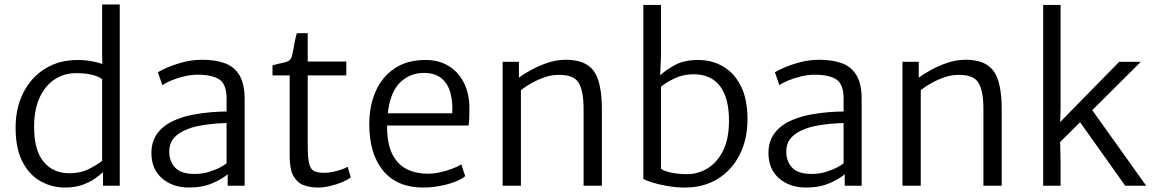

<svg xmlns="http://www.w3.org/2000/svg" viewBox="-20 -833 5175 861"><path d="M270 8Q213 8 162.8 -19.8Q112.5 -47.5 81.2 -106.8Q50 -166 50 -260Q50 -349 84.8 -417.5Q119.5 -486 182.2 -525Q245 -564 329 -564Q363 -564 391.5 -558.5Q420 -553 439 -546L438 -579V-813H517V0H442V-61Q428 -48 405 -31.8Q382 -15.5 348.8 -3.8Q315.5 8 270 8ZM133 -271Q131.5 -162.5 174.2 -109.2Q217 -56 292 -56Q341 -56 379.8 -75.8Q418.5 -95.5 438 -112V-478Q424 -489.5 395 -497.2Q366 -505 321 -505Q268 -505 225.8 -477.5Q183.5 -450 158.8 -397.8Q134 -345.5 133 -271Z M828 8Q754.5 8 706.8 -33.2Q659 -74.5 659 -147Q659 -202 689.8 -240.2Q720.5 -278.5 779 -300Q811.5 -312.5 851 -319.8Q890.5 -327 928.8 -330Q967 -333 996 -333V-391Q996 -455 963.8 -476.5Q931.5 -498 866 -498Q838 -498 806.8 -490.8Q775.5 -483.5 749 -472.5Q722.5 -461.5 708 -451L688 -509Q697.5 -515.5 727.8 -529Q758 -542.5 800 -553.8Q842 -565 887 -565Q944 -565 986.8 -550Q1029.5 -535 1053.2 -496.5Q1077 -458 1077 -388V0H1001V-52Q978 -31 932.8 -11.5Q887.5 8 828 8ZM739 -153Q739 -109.5 765.5 -81.2Q792 -53 852 -53Q886.5 -53 916.8 -62.2Q947 -71.5 968 -82.8Q989 -94 996 -101V-281Q976 -281 944.5 -278.5Q913 -276 880.2 -270.2Q847.5 -264.5 824 -255Q782 -239.5 760.5 -215Q739 -190.5 739 -153Z M1406 8Q1372 8 1343 -2.2Q1314 -12.5 1296.5 -42.5Q1279 -72.5 1279 -132V-495H1202V-540Q1229 -547.5 1254.8 -552.8Q1280.5 -558 1287 -575Q1290 -583.5 1293.8 -603.2Q1297.5 -623 1301.8 -645.2Q1306 -667.5 1311 -684H1360V-557H1533V-495H1360V-178Q1360 -122.5 1367 -97.2Q1374 -72 1390.2 -65Q1406.5 -58 1434 -58Q1451 -58 1472 -62.2Q1493 -66.5 1511.2 -72.8Q1529.5 -79 1539 -85L1553 -38Q1539 -26.5 1514 -16Q1489 -5.5 1460.2 1.2Q1431.5 8 1406 8Z M1878 8Q1761 8 1698.5 -67.2Q1636 -142.5 1636 -276Q1636 -359.5 1665 -424.2Q1694 -489 1749.5 -526.2Q1805 -563.5 1885 -564Q1944 -565 1988.5 -539.2Q2033 -513.5 2058.2 -466Q2083.5 -418.5 2085 -355Q2085 -329 2084.5 -308.2Q2084 -287.5 2081 -270H1716Q1715.5 -260.5 1716 -250Q1718.5 -178.5 1742.5 -135.5Q1766.5 -92.5 1807 -73.2Q1847.5 -54 1899 -54Q1924.5 -54 1953.8 -60.5Q1983 -67 2008.8 -76.8Q2034.5 -86.5 2049 -96L2066 -43Q2048 -28 2017 -16.5Q1986 -5 1949.2 1.5Q1912.5 8 1878 8ZM1880 -506Q1819 -506 1774.5 -463.5Q1730 -421 1719 -325H2008Q2011 -376 1999.8 -417Q1988.5 -458 1959.5 -482Q1930.5 -506 1880 -506Z M2234 0V-556H2307V-485Q2327 -500 2359.8 -518.2Q2392.5 -536.5 2432 -550.2Q2471.5 -564 2512 -565Q2603 -566.5 2641 -516.8Q2679 -467 2679 -344V0H2597V-345Q2597 -427.5 2573.5 -463.8Q2550 -500 2478 -497Q2452 -496.5 2422.5 -486.5Q2393 -476.5 2365 -461Q2337 -445.5 2316 -429V0Z M3052 8Q3011 8 2971.5 1Q2932 -6 2903.2 -15.2Q2874.5 -24.5 2865 -31V-811H2944V-579L2940.5 -495.5Q2962.5 -516.5 3004.2 -540.2Q3046 -564 3112 -564Q3173 -564 3223 -534.8Q3273 -505.5 3302.5 -446.8Q3332 -388 3332 -299Q3332 -208 3296.8 -138.8Q3261.5 -69.5 3198.5 -30.8Q3135.5 8 3052 8ZM2944 -76Q2958.5 -65.5 2990.2 -58.8Q3022 -52 3061 -52Q3110 -52 3152.8 -78Q3195.5 -104 3222 -156.2Q3248.5 -208.5 3249 -288Q3250 -391.5 3209.5 -445.8Q3169 -500 3090 -500Q3043.5 -500 3004 -481Q2964.5 -462 2944 -444Z M3595 8Q3521.5 8 3473.8 -33.2Q3426 -74.5 3426 -147Q3426 -202 3456.8 -240.2Q3487.5 -278.5 3546 -300Q3578.5 -312.5 3618 -319.8Q3657.5 -327 3695.8 -330Q3734 -333 3763 -333V-391Q3763 -455 3730.8 -476.5Q3698.5 -498 3633 -498Q3605 -498 3573.8 -490.8Q3542.5 -483.5 3516 -472.5Q3489.5 -461.5 3475 -451L3455 -509Q3464.5 -515.5 3494.8 -529Q3525 -542.5 3567 -553.8Q3609 -565 3654 -565Q3711 -565 3753.8 -550Q3796.5 -535 3820.2 -496.5Q3844 -458 3844 -388V0H3768V-52Q3745 -31 3699.8 -11.5Q3654.5 8 3595 8ZM3506 -153Q3506 -109.5 3532.5 -81.2Q3559 -53 3619 -53Q3653.5 -53 3683.8 -62.2Q3714 -71.5 3735 -82.8Q3756 -94 3763 -101V-281Q3743 -281 3711.5 -278.5Q3680 -276 3647.2 -270.2Q3614.5 -264.5 3591 -255Q3549 -239.5 3527.5 -215Q3506 -190.5 3506 -153Z M4027 0V-556H4100V-485Q4120 -500 4152.8 -518.2Q4185.5 -536.5 4225 -550.2Q4264.5 -564 4305 -565Q4396 -566.5 4434 -516.8Q4472 -467 4472 -344V0H4390V-345Q4390 -427.5 4366.5 -463.8Q4343 -500 4271 -497Q4245 -496.5 4215.5 -486.5Q4186 -476.5 4158 -461Q4130 -445.5 4109 -429V0Z M5096 -556 4878 -339 5120 0H5026L4823.5 -285L4734 -196L4736 -109V0H4658V-811H4736V-346L4734 -285.5L4999 -556Z"/></svg>

Font: Merriweather Sans Light
Style: Regular
Weight: 300
Designer: Eben Sorkin
Foundry: Eben Sorkin
Version: Version 2.001; ttfautohint (v1.8.3)